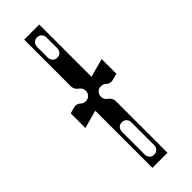

<svg xmlns="http://www.w3.org/2000/svg" viewBox="-231 -700 720 720"><g transform="rotate(-45 129.0 -340.0)"><path d="M88 0H168V-273C168 -285 162 -295 153 -301C145 -306 140 -315 140 -325C140 -341 152 -353 168 -353C176 -353 183 -350 188 -345C195 -338 206 -335 216 -338L242 -345V-423L168 -403V-680H88V-433C88 -421 94 -411 103 -405C111 -400 116 -391 116 -381C116 -365 104 -353 88 -353C80 -353 73 -356 68 -361C61 -368 51 -371 41 -368L16 -361V-283L88 -303ZM128 -30C113 -30 103 -41 103 -56V-176C103 -191 113 -202 128 -202C143 -202 153 -191 153 -176V-56C153 -41 143 -30 128 -30ZM128 -544C113 -544 103 -555 103 -570V-626C103 -641 113 -652 128 -652C143 -652 153 -641 153 -626V-570C153 -555 143 -544 128 -544Z"/></g></svg>

Font: Apfel Grotezk Brukt
Style: Regular
Weight: 300
Designer: Luigi Gorlero
Foundry: © 2023, Luigi Gorlero & Collletttivo
Version: Version 2.000;Glyphs 3.2 (3217)